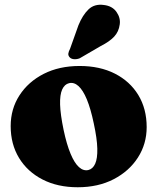

<svg xmlns="http://www.w3.org/2000/svg" viewBox="-20 -775 664 809"><path d="M315.5 -497Q400.5 -497 464 -464.8Q527.5 -432.5 562.8 -374.5Q598 -316.5 598 -239.5Q598 -168.5 561 -111Q524 -53.5 458.8 -19.8Q393.5 14 307.5 14Q222.5 14 159 -18.8Q95.5 -51.5 60.2 -109.5Q25 -167.5 25 -243.5Q25 -316 62 -373.2Q99 -430.5 164.2 -463.8Q229.5 -497 315.5 -497ZM352 -58.5Q371 -63 381 -85Q391 -107 390 -149Q389 -191 375 -255.5Q362 -317.5 345.8 -356.5Q329.5 -395.5 310.5 -412.5Q291.5 -429.5 271 -424.5Q252 -420 242 -398Q232 -376 233.2 -334.2Q234.5 -292.5 248 -227.5Q261 -166 277.5 -126.8Q294 -87.5 312.8 -70.8Q331.5 -54 352 -58.5ZM310.5 -668.5Q328 -711.5 353 -735.5Q378 -759.5 417.5 -754Q453 -750 470.8 -724.8Q488.5 -699.5 484.5 -672Q480.5 -641.5 461.2 -620.8Q442 -600 404.5 -581L316 -529.5Q305 -525 293.2 -525.5Q281.5 -526 274.5 -532.5Q266.5 -540.5 268 -549.8Q269.5 -559 275 -569Z"/></svg>

Font: Fraunces
Style: Regular
Weight: 900
Version: Version 1.000;[b76b70a41]